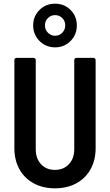

<svg xmlns="http://www.w3.org/2000/svg" viewBox="-20 -1014 597 1042"><path d="M58 -210V-688Q58 -693 61.5 -696.5Q65 -700 70 -700H162Q167 -700 170.5 -696.5Q174 -693 174 -688V-204Q174 -154 202.5 -123Q231 -92 278 -92Q325 -92 354 -123Q383 -154 383 -204V-688Q383 -693 386.5 -696.5Q390 -700 395 -700H487Q492 -700 495.5 -696.5Q499 -693 499 -688V-210Q499 -145 471.5 -95.5Q444 -46 394 -19Q344 8 278 8Q213 8 163 -19Q113 -46 85.5 -95.5Q58 -145 58 -210ZM160 -876Q160 -926 194.5 -960Q229 -994 279 -994Q329 -994 363 -960Q397 -926 397 -876Q397 -826 363 -791.5Q329 -757 279 -757Q229 -757 194.5 -791.5Q160 -826 160 -876ZM334 -876Q334 -900 318 -916Q302 -932 279 -932Q256 -932 240 -916Q224 -900 224 -876Q224 -853 240 -836.5Q256 -820 279 -820Q302 -820 318 -836.5Q334 -853 334 -876Z"/></svg>

Font: Barlow Semi Condensed SemiBold
Style: Regular
Weight: 600
Width: 4
Designer: Jeremy Tribby
Foundry: Tribby Type
Version: Version 1.408